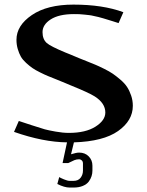

<svg xmlns="http://www.w3.org/2000/svg" viewBox="-20 -614 644 842"><path d="M562.5 -149.9Q562.5 -85 497.8 -39.3Q433.1 6.3 304.2 10.3L291.5 62.5Q314.5 55.2 327.1 55.2Q353 55.2 369.1 71.8Q385.3 88.4 385.3 112.3V134.3Q385.3 146.5 381.6 158.4Q377.9 170.4 369.4 182.1Q360.8 193.8 343.5 201.2Q326.2 208.5 302.2 208.5H285.6Q262.7 208.5 231.4 192.9L239.7 162.6Q244.6 166 260.5 172.6Q276.4 179.2 285.6 179.2H302.2Q323.2 179.2 333.5 165.5Q343.8 151.9 343.8 134.3V103Q343.8 94.2 338.6 89.4Q333.5 84.5 327.1 84.5Q315.9 84.5 306.2 88.4L279.3 101.1H254.4L273.9 10.3Q169.9 9.3 41.5 -35.6L62.5 -83.5Q72.8 -80.1 116.5 -65.7Q160.2 -51.3 176.3 -46.9Q192.4 -42.5 223.9 -36.9Q255.4 -31.2 282.2 -31.2Q355.5 -31.2 398.7 -58.6Q441.9 -85.9 441.9 -120.6Q441.9 -161.6 395 -191.4Q369.6 -207.5 287.6 -240.7Q274.9 -246.1 265.6 -250Q254.4 -254.9 229.2 -264.9Q204.1 -274.9 190.9 -280.3Q177.7 -285.6 156 -296.4Q134.3 -307.1 122.1 -315.7Q109.9 -324.2 94.7 -337.9Q79.6 -351.6 71.5 -365.7Q63.5 -379.9 57.9 -398.9Q52.2 -418 52.2 -439.5Q52.2 -502 119.6 -547.9Q187 -593.8 302.2 -593.8Q431.2 -593.8 521 -560.5L500 -512.7Q494.6 -514.6 475.6 -520.5Q456.5 -526.4 451.9 -527.8Q447.3 -529.3 431.9 -533.9Q416.5 -538.6 410.9 -539.6Q405.3 -540.5 392.3 -543.7Q379.4 -546.9 371.6 -547.6Q363.8 -548.3 351.8 -549.8Q339.8 -551.3 328.4 -551.8Q316.9 -552.2 304.2 -552.2Q238.8 -552.2 202.6 -529.1Q166.5 -505.9 166.5 -473.1Q166.5 -441.9 185.1 -425.3Q202.1 -410.6 266.6 -383.8Q272.9 -381.3 286.1 -376Q313 -364.7 328.1 -358.4Q335.4 -355.5 359.9 -345.7Q384.3 -335.9 397.9 -330.3Q411.6 -324.7 435.8 -312.7Q460 -300.8 474.9 -290.5Q489.7 -280.3 508.3 -264.4Q526.9 -248.5 537.4 -232.4Q547.9 -216.3 555.2 -194.8Q562.5 -173.3 562.5 -149.9Z"/></svg>

Font: Resagnicto
Style: Bold
Weight: 700
Version: Version 0.9991